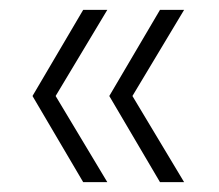

<svg xmlns="http://www.w3.org/2000/svg" viewBox="-20 -490 445 390"><path d="M305 -120 202 -295 305 -470H354L249 -295L354 -120ZM149 -120 46 -295 149 -470H198L93 -295L198 -120Z"/></svg>

Font: DM Sans 36pt ExtraLight
Style: Regular
Weight: 250
Designer: Colophon Foundry, Jonny Pinhorn
Foundry: Colophon Foundry
Version: Version 4.004;gftools[0.9.30]